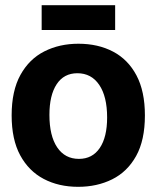

<svg xmlns="http://www.w3.org/2000/svg" viewBox="-20 -708 605 742"><path d="M282 14Q207 14 149 -16.5Q91 -47 58 -108Q25 -169 25 -262Q25 -357 59 -418.5Q93 -480 151.5 -509.5Q210 -539 283 -539Q359 -539 417 -508.5Q475 -478 507.5 -416.5Q540 -355 540 -262Q540 -166 506 -105Q472 -44 413.5 -15Q355 14 282 14ZM285 -94Q337 -94 365.5 -136Q394 -178 394 -254Q394 -335 363.5 -380Q333 -425 279 -425Q227 -425 199 -382.5Q171 -340 171 -264Q171 -183 201 -138.5Q231 -94 285 -94ZM141 -592V-688H425V-592Z"/></svg>

Font: Bricolage Grotesque 96pt Bricolage Grotesque 48pt Regular
Style: Bold
Weight: 700
Designer: Mathieu Triay
Foundry: Atelier Triay
Version: Version 1.001; ttfautohint (v1.8.4.7-5d5b);gftools[0.9.33.de